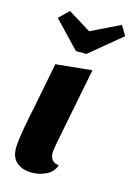

<svg xmlns="http://www.w3.org/2000/svg" viewBox="-121 -836 635 918"><g transform="rotate(15 197.0 -377.0)"><path d="M131 20Q85 20 56.5 -3.5Q28 -27 28 -74Q28 -92 31.5 -119Q35 -146 40.5 -177Q46 -208 51.5 -235Q57 -262 61 -280L106 -510L285 -528L208 -138Q207 -129 205 -117Q203 -105 203 -96Q203 -77 213.5 -63Q224 -49 247 -48Q236 -13 202 3.5Q168 20 131 20ZM185 -596 60 -727 108 -774 221 -704 365 -774 394 -726 237 -596Z"/></g></svg>

Font: Sansita Swashed
Style: Bold
Weight: 700
Designer: Pablo Cosgaya
Foundry: Omnibus-Type
Version: Version 1.003; ttfautohint (v1.8.3)